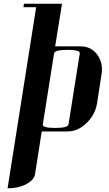

<svg xmlns="http://www.w3.org/2000/svg" viewBox="-20 -712 591 1040"><path d="M21 308.1 175.8 -672.9H106.9L109.9 -691.9H315.9L278.8 -460.9H417Q473.6 -460.9 506.8 -416Q532.2 -380.9 532.2 -336.4Q532.2 -324.2 529.8 -308.1L505.9 -153.8Q496.1 -90.8 448.2 -44.9Q401.9 0 345.2 0H206.1L169.9 231Q165.5 262.7 121.1 286.1Q79.1 308.1 21 308.1ZM211.9 -38.1Q209 -19 278.8 -19Q348.1 -19 351.1 -38.1L412.1 -422.9Q415 -441.9 346.2 -441.9Q275.9 -441.9 272.9 -422.9Z"/></svg>

Font: Hjet
Style: Italic
Weight: 400
Designer: T. Christopher White
Version: Version 1.2